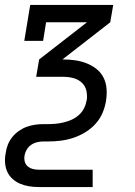

<svg xmlns="http://www.w3.org/2000/svg" viewBox="-23 -540 543 775"><path d="M133 215Q114 215 95 212Q76 209 59 202Q42 195 28 182.5Q14 170 6.5 153.5Q-1 137 -2.5 117.5Q-4 98 0 78Q2 61 8.5 44.5Q15 28 26 14Q37 0 52.5 -11Q68 -22 84.5 -28Q101 -34 118 -36.5Q135 -39 152 -39H170Q186 -39 202 -40.5Q218 -42 234.5 -46Q251 -50 266.5 -57Q282 -64 295 -75.5Q308 -87 316 -102.5Q324 -118 326 -134Q327 -134 327 -134Q327 -134 327 -134Q330 -155 325.5 -174.5Q321 -194 306.5 -207Q292 -220 272.5 -225Q253 -230 232 -230H123L135 -300L328 -450H163L151 -375H75L99 -520H434L422 -450L229 -300H232Q257 -300 281 -296.5Q305 -293 326.5 -284.5Q348 -276 366 -262Q384 -248 394.5 -227.5Q405 -207 407 -182.5Q409 -158 405 -134H366H405Q405 -134 405 -134Q405 -134 405 -134V-133Q401 -108 390.5 -83.5Q380 -59 361.5 -39Q343 -19 319.5 -5Q296 9 271 17Q246 25 221 28Q196 31 170 31H152Q140 31 127 34Q114 37 103 44.5Q92 52 85 64Q78 76 76 89Q74 101 77 112.5Q80 124 89 131.5Q98 139 109.5 142Q121 145 133 145H351V215Z"/></svg>

Font: Iosevka Gothic
Style: Italic
Weight: 400
Italic angle: -9°
Monospace: yes
Designer: Belleve Invis
Foundry: Belleve Invis
Version: Version 15.5.1; ttfautohint (v1.8.4)